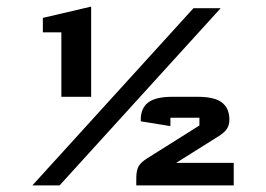

<svg xmlns="http://www.w3.org/2000/svg" viewBox="-20 -562 807 582"><path d="M566.4 -537.1H648.9L160.6 0H78.1ZM256.3 -268.6H166V-463.9H109.9V-507.8L256.3 -542ZM406.7 -199.2Q406.7 -233.9 429 -251.2Q451.2 -268.6 502.9 -268.6H578.6Q630.4 -268.6 652.8 -251.2Q675.3 -233.9 675.3 -199.2Q675.3 -183.1 668 -171.6Q660.6 -160.2 641.6 -148.4L514.2 -68.4H688.5V0H393.1V-21.5Q393.1 -45.4 400.1 -57.9Q407.2 -70.3 426.8 -82.5L584.5 -181.6V-205.1H496.6V-179.7L406.7 -194.3Z"/></svg>

Font: Squarish Sans CT
Style: Regular
Weight: 400
Version: Version 0.9